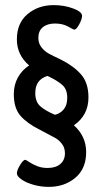

<svg xmlns="http://www.w3.org/2000/svg" viewBox="-20 -725 395 751"><path d="M46 -47Q46 -59 58.5 -79.5Q71 -100 79 -100Q81 -100 94.5 -91Q108 -82 126 -75Q144 -68 166 -68Q198 -68 216 -83.5Q234 -99 234 -125Q234 -147 222.5 -162Q211 -177 196 -185.5Q181 -194 135 -218Q88 -241 61 -271Q34 -301 34 -357Q34 -393 50 -422Q66 -451 94 -469Q46 -510 46 -571Q46 -635 88 -670Q130 -705 190 -705Q231 -705 266 -692Q301 -679 301 -663Q301 -651 290 -630Q279 -609 270 -609Q268 -609 246.5 -621Q225 -633 195 -633Q165 -633 147.5 -618.5Q130 -604 130 -577Q130 -555 142.5 -539.5Q155 -524 170.5 -515.5Q186 -507 218 -492Q268 -467 297 -434Q326 -401 326 -344Q326 -274 269 -235Q317 -192 317 -130Q317 -65 274.5 -29.5Q232 6 171 6Q139 6 110 -2.5Q81 -11 63.5 -23.5Q46 -36 46 -47ZM243 -343Q243 -375 224.5 -392Q206 -409 166 -428Q118 -414 118 -361Q118 -327 137.5 -309.5Q157 -292 195 -276Q216 -281 229.5 -297.5Q243 -314 243 -343Z"/></svg>

Font: Asap Condensed
Style: Regular
Weight: 400
Designer: Pablo Cosgaya
Foundry: Omnibus-Type
Version: Version 1.010; ttfautohint (v1.8)